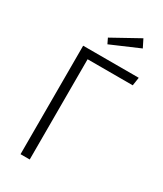

<svg xmlns="http://www.w3.org/2000/svg" viewBox="-218 -968 894 1050"><g transform="rotate(30 229.0 -442.5)"><path d="M441 -633H156V0H98V-685H449ZM388 -835 209 -758 193 -791 363 -885Z"/></g></svg>

Font: Fira Sans Condensed Light
Style: Regular
Weight: 300
Width: 3
Designer: bBox Type GmbH & Carrois Corporate GbR & Edenspiekermann AG
Foundry: bBox Type GmbH & Carrois Corporate GbR & Edenspiekermann AG
Version: Version 4.301